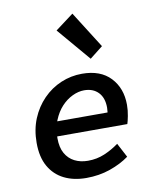

<svg xmlns="http://www.w3.org/2000/svg" viewBox="-90 -875 779 956"><g transform="rotate(-10 300.0 -397.0)"><path d="M269 12Q205 12 157 -12Q109 -36 82 -83.5Q55 -131 55 -203Q55 -270 77.5 -324.5Q100 -379 139.5 -419.5Q179 -460 230 -481.5Q281 -503 337 -503Q430 -503 480.5 -449.5Q531 -396 531 -312Q531 -284 525.5 -256Q520 -228 516 -217H136L148 -291H461L425 -273Q428 -283 429.5 -294Q431 -305 431 -315Q431 -365 404.5 -392.5Q378 -420 333 -420Q304 -420 273.5 -405.5Q243 -391 218 -364Q193 -337 177 -297.5Q161 -258 161 -208Q161 -161 178 -131Q195 -101 224.5 -86Q254 -71 292 -71Q337 -71 376 -87.5Q415 -104 449 -129L487 -57Q446 -27 390 -7.5Q334 12 269 12ZM393 -569 250 -737 342 -806 459 -621Z"/></g></svg>

Font: Source Code Pro ExtraLight SemiBold
Style: Italic
Weight: 600
Italic angle: -11°
Monospace: yes
Version: Version 1.016;hotconv 1.0.116;makeotfexe 2.5.65601